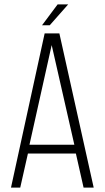

<svg xmlns="http://www.w3.org/2000/svg" viewBox="-20 -853 476 873"><path d="M290 -833 206 -738H171L242 -833ZM107 -155 72 0H30L183 -701H250L406 0H360L325 -155ZM114 -195H318L215 -648Z"/></svg>

Font: Bebas Neue Book
Style: Regular
Weight: 300
Designer: Ryoichi Tsunekawa
Foundry: Ryoichi Tsunekawa
Version: Version 1.003;PS 001.003;hotconv 1.0.88;makeotf.lib2.5.64775